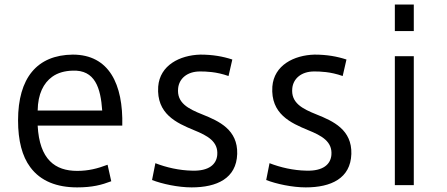

<svg xmlns="http://www.w3.org/2000/svg" viewBox="-20 -811 1958 841"><path d="M112.3 -79.1C157.7 -17.1 230 9.8 317.9 9.8C384.3 9.8 425.3 -1 467.3 -17.1L451.2 -89.4C406.2 -72.3 366.7 -62.5 317.9 -62.5C221.7 -62.5 152.8 -111.8 145 -260.7H515.6C520 -441.9 458 -571.8 298.8 -571.8C141.6 -570.3 59.1 -468.8 59.1 -283.7C59.1 -194.3 77.1 -126.5 112.3 -79.1ZM145 -326.7C146 -399.9 170.9 -447.3 208.5 -474.6C233.4 -492.7 264.6 -500.5 296.9 -501.5C397 -506.3 420.9 -424.8 427.7 -326.7Z M646 -22.5C689.9 -5.4 760.3 9.8 819.3 9.8C929.7 9.8 1015.6 -29.3 1019 -136.7C1022 -242.7 939.9 -280.3 866.7 -309.6C804.2 -334.5 753.4 -360.4 760.3 -424.8C764.6 -465.8 798.8 -498 856 -498C881.8 -498 927.2 -497.1 981 -478L997.6 -550.3C955.6 -564 911.6 -571.8 857.4 -571.8C767.6 -569.3 680.2 -525.4 672.9 -431.6C665 -311.5 753.4 -272.5 830.1 -240.7C889.2 -216.8 936.5 -190.9 931.6 -132.3C928.2 -91.8 896 -61 821.3 -63.5C765.6 -64.5 708 -77.6 660.6 -96.2L646 -22.5Z M1146 -22.5C1189.9 -5.4 1260.3 9.8 1319.3 9.8C1429.7 9.8 1515.6 -29.3 1519 -136.7C1522 -242.7 1439.9 -280.3 1366.7 -309.6C1304.2 -334.5 1253.4 -360.4 1260.3 -424.8C1264.6 -465.8 1298.8 -498 1356 -498C1381.8 -498 1427.2 -497.1 1481 -478L1497.6 -550.3C1455.6 -564 1411.6 -571.8 1357.4 -571.8C1267.6 -569.3 1180.2 -525.4 1172.9 -431.6C1165 -311.5 1253.4 -272.5 1330.1 -240.7C1389.2 -216.8 1436.5 -190.9 1431.6 -132.3C1428.2 -91.8 1396 -61 1321.3 -63.5C1265.6 -64.5 1208 -77.6 1160.6 -96.2L1146 -22.5Z M1709.5 -674.8H1792.5V-791H1709.5ZM1709.5 0H1792.5V-564.9H1709.5Z"/></svg>

Font: Duru Sans
Style: Regular
Weight: 400
Designer: Onur Yazıcıgil
Foundry: Onur Yazıcıgil
Version: Version 1.002